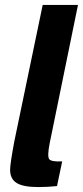

<svg xmlns="http://www.w3.org/2000/svg" viewBox="-20 -750 336 778"><path d="M181 -168Q171 -116 179.5 -105Q188 -94 232 -96L211 4Q173 8 135 8Q74 8 47.5 -8.5Q21 -25 21 -62Q21 -86 38 -177L153 -730H296Z"/></svg>

Font: Nacelle Bold
Style: Italic
Weight: 700
Italic angle: -12°
Designer: Sora Sagano
Foundry: Sora Sagano
Version: Version 1.000;FEAKit 1.0